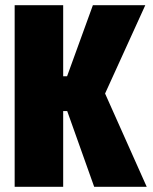

<svg xmlns="http://www.w3.org/2000/svg" viewBox="-20 -720 590 740"><path d="M36.5 0V-700H223.5V-426H238.5L338 -700H540L385 -359.5L545.5 0H343L239 -292H223.5V0Z"/></svg>

Font: Trispace SemiCondensed ExtraBold
Style: Regular
Weight: 800
Width: 4
Designer: Tyler Finck
Foundry: Etcetera Type Company
Version: Version 1.210; ttfautohint (v1.8.3)